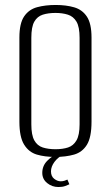

<svg xmlns="http://www.w3.org/2000/svg" viewBox="-20 -619 447 772"><path d="M202 12Q160 12 128 2.5Q96 -7 77 -37.5Q58 -68 58 -130V-468Q58 -525 77 -553Q96 -581 129 -590Q162 -599 204 -599Q246 -599 278.5 -589.5Q311 -580 329.5 -552Q348 -524 348 -468V-130Q348 -67 329.5 -37Q311 -7 278 2.5Q245 12 202 12ZM203 -19Q232 -19 253.5 -26Q275 -33 287.5 -54.5Q300 -76 300 -119V-467Q300 -511 287.5 -532Q275 -553 253 -560Q231 -567 203 -567Q174 -567 152 -560Q130 -553 118 -532Q106 -511 106 -467V-119Q106 -76 118 -54.5Q130 -33 152 -26Q174 -19 203 -19ZM215 133Q189 133 169.5 117Q150 101 150 76Q150 48 169.5 28Q189 8 211 0H239Q213 13 199 32Q185 51 185 70Q185 90 198 100Q211 110 224 110Q233 110 240 107.5Q247 105 251 103L259 122Q253 125 242 129Q231 133 215 133Z"/></svg>

Font: Alumni Sans Light
Style: Regular
Weight: 300
Version: Version 1.018